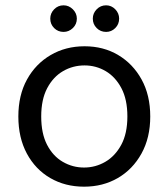

<svg xmlns="http://www.w3.org/2000/svg" viewBox="-20 -690 633 722"><path d="M296 12Q225 12 169 -20.5Q113 -53 81 -112.5Q49 -172 49 -252Q49 -332 81.5 -391Q114 -450 170.5 -483Q227 -516 298 -516Q369 -516 424.5 -483Q480 -450 512.5 -391Q545 -332 545 -252Q545 -172 512 -112.5Q479 -53 423 -20.5Q367 12 296 12ZM296 -60Q339 -60 376 -81.5Q413 -103 436 -145.5Q459 -188 459 -252Q459 -316 436.5 -358.5Q414 -401 377.5 -422.5Q341 -444 298 -444Q254 -444 217 -422.5Q180 -401 157.5 -358.5Q135 -316 135 -252Q135 -188 157 -145.5Q179 -103 216 -81.5Q253 -60 296 -60ZM219 -570Q198 -570 183.5 -584.5Q169 -599 169 -620Q169 -640 183.5 -655Q198 -670 219 -670Q239 -670 254 -655Q269 -640 269 -620Q269 -599 254 -584.5Q239 -570 219 -570ZM379 -570Q358 -570 343.5 -584.5Q329 -599 329 -620Q329 -640 343.5 -655Q358 -670 379 -670Q399 -670 413.5 -655Q428 -640 428 -620Q428 -599 413.5 -584.5Q399 -570 379 -570Z"/></svg>

Font: DM Sans
Style: Regular
Weight: 400
Designer: Colophon Foundry, Jonny Pinhorn
Foundry: Colophon Foundry
Version: Version 4.004; ttfautohint (v1.8.4.7-5d5b)